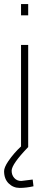

<svg xmlns="http://www.w3.org/2000/svg" viewBox="-24 -720 237 940"><path d="M114 -500V0Q33 84 33 116Q33 137 46 151.5Q59 166 80 166L136 159L140 192Q104 200 72.5 200Q41 200 18.5 178Q-4 156 -4 118Q-4 100 16 70Q44 29 79 -3V-500ZM79 -645V-700H114V-645Z"/></svg>

Font: Titillium Web[RUS by Daymarius]
Style: Regular
Weight: 200
Designer: Cyrillization by Daymarius
Foundry: Cyrillization by Daymarius
Version: Version 1.002 September 11, 2018